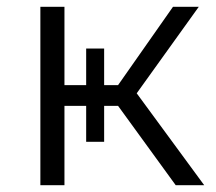

<svg xmlns="http://www.w3.org/2000/svg" viewBox="-20 -546 637 566"><path d="M99 -526V0H170V-234H234V-128H287V-234H328L498 0H582L383 -271L566 -526H490L328 -295H287V-403H234V-295H170V-526Z"/></svg>

Font: Malon Grotesk
Style: Regular
Weight: 400
Designer: Julieta Ulanovsky
Foundry: Julieta Ulanovsky
Version: Version 7.200